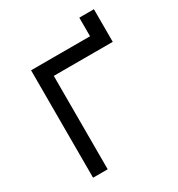

<svg xmlns="http://www.w3.org/2000/svg" viewBox="-155 -735 774 836"><g transform="rotate(-30 232.5 -317.0)"><path d="M70 0V-540H366.5V-633.5H440V-469.5H143.5V0Z"/></g></svg>

Font: Cns Manrope
Style: Regular
Weight: 400
Designer: Mikhail Sharanda
Foundry: Mikhail Sharanda
Version: Version 4.504